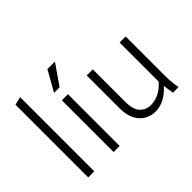

<svg xmlns="http://www.w3.org/2000/svg" viewBox="-134 -1032 1338 1338"><g transform="rotate(-45 534.5 -363.5)"><path d="M95 0V-717L155 -731V0Z M345 0V-510H405V0ZM343 -585 428 -735H502L398 -585Z M590 -185V-510H650V-190Q650 -113 682 -80Q714 -47 760 -47Q804 -47 843.5 -67.5Q883 -88 914 -125V-510H974V-122Q974 -97 975 -79Q976 -61 979 -39L985 0H930L918 -78Q887 -41 843 -16.5Q799 8 752 8Q708 8 671 -13.5Q634 -35 612 -78Q590 -121 590 -185Z"/></g></svg>

Font: Radio Canada Light
Style: Regular
Weight: 300
Designer: Charles Daoud, Etienne Aubert Bonn, Alexandre Saumier Demers, Jacques Le Bailly
Foundry: Radio-Canada
Version: Version 2.104;gftools[0.9.28.dev5+ged2979d]